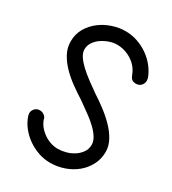

<svg xmlns="http://www.w3.org/2000/svg" viewBox="-177 -822 823 917"><g transform="rotate(30 234.5 -363.5)"><path d="M447 -584Q448 -579 448.5 -576Q449 -573 449 -571Q449 -556 438.5 -544.5Q428 -533 411 -533Q396 -533 388 -539.5Q380 -546 375 -559Q360 -601 322 -625.5Q284 -650 240 -650Q220 -650 198.5 -642.5Q177 -635 158.5 -622.5Q140 -610 128 -592Q116 -574 116 -553Q116 -534 129 -514.5Q142 -495 163.5 -475Q185 -455 212 -435Q239 -415 266 -396Q296 -377 328.5 -352.5Q361 -328 388 -300.5Q415 -273 432 -242Q449 -211 449 -179Q449 -140 432 -107Q415 -74 386.5 -50.5Q358 -27 321 -14Q284 -1 244 -1Q211 -1 179 -12Q147 -23 120 -42Q93 -61 72.5 -87Q52 -113 42 -144Q40 -154 40 -156Q40 -171 50.5 -182.5Q61 -194 78 -194Q90 -194 100.5 -187Q111 -180 115 -169H114Q120 -149 133 -132.5Q146 -116 163.5 -103.5Q181 -91 201.5 -84Q222 -77 243 -77Q263 -77 286 -83Q309 -89 328.5 -101.5Q348 -114 361 -132.5Q374 -151 374 -175Q374 -194 362 -213.5Q350 -233 331 -251.5Q312 -270 289.5 -287Q267 -304 245 -319Q240 -322 230.5 -329.5Q221 -337 220 -337Q220 -337 221 -336Q191 -355 159 -378Q127 -401 100.5 -428Q74 -455 57 -486Q40 -517 40 -553Q40 -593 58.5 -625Q77 -657 106.5 -679.5Q136 -702 172 -714Q208 -726 244 -726Q278 -726 310 -715Q342 -704 369 -685Q396 -666 416.5 -640Q437 -614 448 -583Z"/></g></svg>

Font: VDS Compensated
Style: Light
Weight: 300
Designer: artmaker
Foundry: artmaker
Version: Version 1.000 2012 initial release